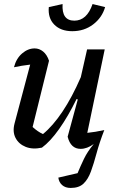

<svg xmlns="http://www.w3.org/2000/svg" viewBox="-20 -729 583 948"><path d="M222 -429 141 -102Q166 -79 192 -67Q241 -107 288.5 -178Q336 -249 379 -348L410 -485H497L411 -73Q451 -77 495 -87Q471 -25 457 27Q443 79 429 117.5Q415 156 392.5 177.5Q370 199 329 199Q303 199 287 185Q271 171 268 148L363 126Q377 92 394.5 55.5Q412 19 443 -18Q410 6 378 6Q329 6 314 -54L364 -238L358 -240Q316 -154 272 -92Q228 -30 187 0Q141 10 106.5 -4Q72 -18 56.5 -48.5Q41 -79 52 -120L129 -410Q86 -405 49 -397Q60 -440 89 -465Q118 -490 151 -490Q174 -490 193 -474.5Q212 -459 222 -429ZM337 -575Q280 -575 248 -607.5Q216 -640 221 -694L289 -709Q284 -627 347 -627Q409 -627 437 -709L499 -694Q484 -642 440 -608.5Q396 -575 337 -575Z"/></svg>

Font: Piazzolla Medium
Style: Italic
Weight: 500
Italic angle: -11.3°
Designer: Juan Pablo del Peral
Foundry: Huerta Tipografica
Version: Version 1.330